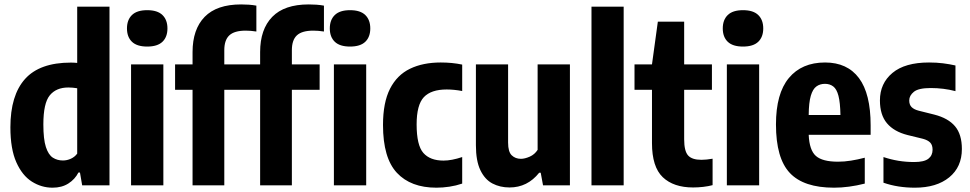

<svg xmlns="http://www.w3.org/2000/svg" viewBox="-20 -838 4384 868"><path d="M217.5 10.5Q167.5 10.5 124 -17Q80.5 -44.5 53.8 -104.5Q27 -164.5 27 -262.5Q27 -407 93.2 -481Q159.5 -555 300.5 -555Q314 -555 329 -553.5V-808H475V0H351.5L341.5 -58H334.5Q319 -27.5 289.2 -8.5Q259.5 10.5 217.5 10.5ZM264.5 -112.5Q283 -112.5 300.5 -120.5Q318 -128.5 329 -143.5V-439Q308 -442.5 289 -442.5Q234 -442.5 205 -407Q176 -371.5 176 -275.5Q176 -208.5 187.5 -173.2Q199 -138 219 -125.2Q239 -112.5 264.5 -112.5Z M572.5 0V-547H718.5V0ZM645.5 -627.5Q599 -627.5 576.5 -649.2Q554 -671 554 -709.5Q554 -748 576.5 -770Q599 -792 645.5 -792Q692 -792 714.5 -770Q737 -748 737 -709.5Q737 -671 714.5 -649.2Q692 -627.5 645.5 -627.5Z M850.5 0V-432H771.5V-547H850.5V-602.5Q850.5 -705.5 905.2 -761.8Q960 -818 1070 -818Q1086.5 -818 1104.8 -816.8Q1123 -815.5 1139 -812.5V-695.5Q1113 -699.5 1091 -699.5Q1039.5 -699.5 1016.8 -678.2Q994 -657 994 -611V-547H1119.5V-432H994V0Z M1156 0V-432H1077V-547H1156V-602.5Q1156 -705.5 1210.8 -761.8Q1265.5 -818 1375.5 -818Q1392 -818 1410.2 -816.8Q1428.5 -815.5 1444.5 -812.5V-695.5Q1418.5 -699.5 1396.5 -699.5Q1345 -699.5 1322.2 -678.2Q1299.5 -657 1299.5 -611V-547H1425V-432H1299.5V0Z M1489.5 0V-547H1635.5V0ZM1562.5 -627.5Q1516 -627.5 1493.5 -649.2Q1471 -671 1471 -709.5Q1471 -748 1493.5 -770Q1516 -792 1562.5 -792Q1609 -792 1631.5 -770Q1654 -748 1654 -709.5Q1654 -671 1631.5 -649.2Q1609 -627.5 1562.5 -627.5Z M1953 10.5Q1837 10.5 1774.2 -56.8Q1711.5 -124 1711.5 -273Q1711.5 -374.5 1743.2 -436.8Q1775 -499 1833.5 -527.2Q1892 -555.5 1972.5 -555.5Q2024.5 -555.5 2069.5 -546V-426.5Q2051.5 -430 2033.2 -431.8Q2015 -433.5 1999.5 -433.5Q1929 -433.5 1896.2 -398.8Q1863.5 -364 1863.5 -275.5Q1863.5 -181 1894 -146.5Q1924.5 -112 1985 -112Q2021.5 -112 2069.5 -128V-8Q2041.5 1.5 2011.5 6Q1981.5 10.5 1953 10.5Z M2283.5 9.5Q2240.5 9.5 2206.2 -8.5Q2172 -26.5 2151.8 -68.5Q2131.5 -110.5 2131.5 -181.5V-547H2277V-193.5Q2277 -151.5 2293.5 -135.8Q2310 -120 2335 -120Q2352.5 -120 2374.8 -129.8Q2397 -139.5 2410.5 -160.5V-547H2556.5V0H2435L2424.5 -57H2417.5Q2364.5 9.5 2283.5 9.5Z M2654 0V-808H2799.5V0Z M3113.5 9.5Q3025 9.5 2976.2 -37Q2927.5 -83.5 2927.5 -191V-432H2848.5V-547H2927.5L2954 -740H3073V-547H3198.5V-432H3073V-208Q3073 -155 3090.8 -135.2Q3108.5 -115.5 3151 -115.5Q3162.5 -115.5 3174.8 -116.8Q3187 -118 3201.5 -120.5V-1Q3183 4 3159.5 6.8Q3136 9.5 3113.5 9.5Z M3266 0V-547H3412V0ZM3339 -627.5Q3292.5 -627.5 3270 -649.2Q3247.5 -671 3247.5 -709.5Q3247.5 -748 3270 -770Q3292.5 -792 3339 -792Q3385.5 -792 3408 -770Q3430.5 -748 3430.5 -709.5Q3430.5 -671 3408 -649.2Q3385.5 -627.5 3339 -627.5Z M3750.5 10.5Q3613.5 10.5 3550.8 -56Q3488 -122.5 3488 -275.5Q3488 -415 3546.2 -485.2Q3604.5 -555.5 3710 -555.5Q3810.5 -555.5 3863.2 -485Q3916 -414.5 3916 -271.5V-228.5H3636Q3639 -159 3668.5 -133Q3698 -107 3768.5 -107Q3797 -107 3827 -111.8Q3857 -116.5 3889.5 -125V-8Q3816.5 10.5 3750.5 10.5ZM3709.5 -459Q3687 -459 3670.8 -447.2Q3654.5 -435.5 3645.5 -405Q3636.5 -374.5 3636 -318H3779.5Q3778.5 -374.5 3770.5 -405Q3762.5 -435.5 3747 -447.2Q3731.5 -459 3709.5 -459Z M4116 10.5Q4078 10.5 4042.5 5Q4007 -0.5 3974 -12V-128Q4006.5 -117 4041.2 -111.2Q4076 -105.5 4113 -105.5Q4157.5 -105.5 4176.8 -120.2Q4196 -135 4196 -161Q4196 -182.5 4185.2 -193.5Q4174.5 -204.5 4152.5 -210.5L4083 -227.5Q4021.5 -243 3989.8 -280.8Q3958 -318.5 3958 -384Q3958 -461 4014.5 -508.2Q4071 -555.5 4180 -555.5Q4214 -555.5 4243.5 -551.8Q4273 -548 4299.5 -542V-426Q4246 -440 4187.5 -440Q4132.5 -440 4111.5 -423Q4090.5 -406 4090.5 -384Q4090.5 -364.5 4101.2 -353.8Q4112 -343 4133.5 -337.5L4203.5 -320Q4266.5 -304 4297.5 -267.2Q4328.5 -230.5 4328.5 -164.5Q4328.5 -83 4271.2 -36.2Q4214 10.5 4116 10.5Z"/></svg>

Font: Encode Sans Condensed Condensed
Style: Bold
Weight: 700
Width: 3
Designer: Multiple Designers
Foundry: Impallari Type
Version: Version 3.000; ttfautohint (v1.8.3) -l 8 -r 50 -G 200 -x 14 